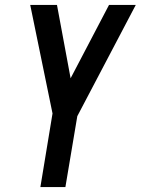

<svg xmlns="http://www.w3.org/2000/svg" viewBox="-20 -755 568 775"><path d="M143 0 192 -297 102 -735H210L265 -439L420 -735H528L292 -286L244 0Z"/></svg>

Font: Iosevka SS04 Semibold Oblique
Style: Regular
Weight: 600
Italic angle: -9°
Monospace: yes
Designer: Belleve Invis
Foundry: Belleve Invis
Version: Version 19.0.0; ttfautohint (v1.8.4)